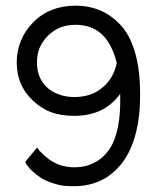

<svg xmlns="http://www.w3.org/2000/svg" viewBox="-20 -633 556 667"><path d="M238.3 -51.8Q225.6 -51.8 213.9 -53.7Q202.1 -55.7 191.4 -58.6Q179.7 -62.5 170.9 -67.4Q162.1 -71.3 155.3 -76.2Q148.4 -80.1 142.6 -85.9Q135.7 -90.8 129.9 -96.7Q124 -102.5 120.1 -106.4Q115.2 -110.4 114.3 -113.3Q112.3 -115.2 111.3 -117.2Q109.4 -119.1 109.4 -121.1Q94.7 -103.5 67.4 -70.3Q68.4 -68.4 72.3 -61.5Q75.2 -57.6 80.1 -51.8Q84 -45.9 90.8 -40Q97.7 -34.2 105.5 -27.3Q114.3 -21.5 123 -14.6Q131.8 -8.8 144.5 -3.9Q157.2 2 171.9 5.9Q186.5 10.7 203.1 12.7Q219.7 13.7 238.3 13.7Q290 13.7 332 -6.8Q373 -26.4 405.3 -68.4Q435.5 -108.4 451.2 -168Q466.8 -226.6 466.8 -304.7Q466.8 -384.8 451.2 -443.4Q435.5 -502 405.3 -539.1Q373 -576.2 333 -594.7Q292 -613.3 242.2 -613.3Q197.3 -613.3 160.2 -598.6Q123 -584 94.7 -554.7Q66.4 -526.4 52.7 -491.2Q38.1 -456.1 38.1 -416Q38.1 -377 51.8 -343.8Q65.4 -310.5 93.8 -284.2Q122.1 -256.8 157.2 -243.2Q193.4 -230.5 237.3 -230.5Q289.1 -230.5 329.1 -249Q368.2 -267.6 397.5 -306.6Q397.5 -306.6 397.5 -304.7Q399.4 -240.2 389.6 -191.4Q379.9 -143.6 359.4 -113.3Q336.9 -82 306.6 -67.4Q277.3 -51.8 238.3 -51.8ZM238.3 -295.9Q209 -295.9 185.5 -304.7Q162.1 -312.5 143.6 -329.1Q126 -345.7 117.2 -367.2Q108.4 -388.7 108.4 -416Q108.4 -443.4 117.2 -465.8Q127 -489.3 146.5 -508.8Q165 -527.3 188.5 -537.1Q212.9 -546.9 242.2 -546.9Q297.9 -546.9 334 -513.7Q369.1 -480.5 385.7 -414.1Q379.9 -386.7 367.2 -365.2Q354.5 -343.8 335 -328.1Q315.4 -311.5 291 -303.7Q266.6 -295.9 238.3 -295.9Z"/></svg>

Font: TextaAlt
Style: Regular
Weight: 400
Designer: Daniel Hernandez & Miguel Hernandez
Version: Version 1.005;com.myfonts.easy.latinotype.texta.alt-regular.